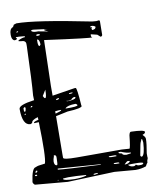

<svg xmlns="http://www.w3.org/2000/svg" viewBox="-99 -1011 899 1093"><g transform="rotate(-10 350.0 -464.5)"><path d="M339.8 -512.7Q347.7 -512.7 354.5 -407.2H356.4Q356.4 -392.6 271.5 -388.7Q233.4 -379.9 202.1 -374L200.2 -156.2V-133.8Q200.2 -122.1 277.3 -122.1H537.1L581.1 -119.1Q586.9 -119.1 594.7 -194.3Q598.6 -212.9 606.4 -212.9Q685.5 -210.9 685.5 -197.3Q680.7 -185.5 669.9 -185.5V-181.6Q683.6 -168.9 683.6 -158.2Q683.6 -130.9 673.8 -76.2V-55.7L674.8 -48.8Q668 -34.2 668 -21.5Q665 -21.5 656.2 -3.9Q627.9 5.9 598.6 5.9H592.8L475.6 -3.9H469.7L203.1 5.9L15.6 -10.7Q4.9 -19.5 4.9 -28.3Q15.6 -108.4 39.1 -108.4Q44.9 -114.3 92.8 -119.1Q105.5 -153.3 99.6 -357.4Q83 -356.4 72.3 -356.4V-359.4Q72.3 -365.2 99.6 -371.1Q98.6 -378.9 98.6 -386.7Q61.5 -376 61.5 -359.4L51.8 -354.5Q4.9 -354.5 4.9 -450.2Q4.9 -473.6 94.7 -485.4Q94.7 -498 93.8 -512.7Q100.6 -584 107.4 -794.9V-808.6Q107.4 -829.1 78.1 -829.1L66.4 -831.1V-835.9Q89.8 -847.7 105.5 -847.7V-853.5L73.2 -856.4H54.7V-851.6Q59.6 -851.6 59.6 -847.7Q56.6 -840.8 47.9 -840.8H42Q28.3 -848.6 28.3 -872.1V-877Q28.3 -907.2 45.9 -915Q49.8 -915 55.7 -928.7L71.3 -933.6Q179.7 -933.6 498 -869.1L521.5 -867.2L539.1 -869.1L542 -862.3L541 -783.2Q538.1 -775.4 530.3 -775.4L513.7 -790L477.5 -798.8Q474.6 -782.2 482.4 -782.2V-780.3Q479.5 -775.4 210 -812.5L203.1 -547.9V-492.2L333 -512.7ZM179.7 -17.6V-14.6Q179.7 -4.9 243.2 -2.9Q285.2 -2.9 312.5 -10.7V-14.6Q254.9 -19.5 210 -19.5H209ZM658.2 -161.1Q646.5 -135.7 646.5 -128.9L635.7 -72.3V-67.4L640.6 -62.5H644.5Q661.1 -70.3 665 -139.6Q663.1 -161.1 660.2 -161.1ZM159.2 -78.1V-72.3Q194.3 -67.4 403.3 -57.6L405.3 -58.6V-60.5L166 -78.1ZM558.6 -30.3V-28.3Q569.3 -16.6 585.9 -16.6H589.8Q595.7 -16.6 601.6 -23.4Q610.4 -16.6 617.2 -16.6H628.9Q641.6 -16.6 644.5 -23.4V-24.4Q644.5 -31.2 601.6 -31.2H579.1ZM150.4 -156.2V-151.4Q143.6 -132.8 143.6 -122.1Q143.6 -102.5 154.3 -98.6H159.2Q164.1 -98.6 164.1 -137.7V-144.5Q164.1 -153.3 157.2 -156.2ZM146.5 -877Q153.3 -867.2 175.8 -867.2H185.5L243.2 -856.4Q198.2 -874 240.2 -871.1L157.2 -881.8Q146.5 -880.9 146.5 -877ZM263.7 -407.2H264.6Q333 -406.2 333 -414.1V-416Q331.1 -419.9 324.2 -423.8H322.3Q278.3 -423.8 263.7 -409.2ZM516.6 -110.4V-106.4Q516.6 -102.5 535.2 -99.6Q535.2 -89.8 558.6 -87.9L585 -91.8V-96.7Q561.5 -96.7 530.3 -110.4ZM147.5 -500Q153.3 -487.3 157.2 -486.3H160.2Q168 -489.3 168 -533.2ZM482.4 -841.8V-837.9L491.2 -836.9V-835L487.3 -831.1L489.3 -821.3Q511.7 -821.3 511.7 -836.9Q502 -844.7 491.2 -844.7H486.3ZM171.9 -822.3 170.9 -820.3V-801.8Q172.9 -783.2 178.7 -783.2L185.5 -790V-799.8Q182.6 -822.3 171.9 -822.3ZM236.3 -402.3V-404.3H222.7Q211.9 -403.3 202.1 -402.3V-388.7Q236.3 -397.5 236.3 -402.3ZM329.1 -458V-461.9L322.3 -463.9Q305.7 -458 305.7 -452.1L283.2 -447.3L284.2 -446.3Q325.2 -448.2 329.1 -458ZM540 -37.1V-35.2H543.9Q559.6 -35.2 571.3 -46.9Q569.3 -51.8 560.5 -51.8Q554.7 -51.8 540 -37.1ZM458 -96.7V-94.7Q459 -89.8 471.7 -89.8H501V-94.7L492.2 -96.7ZM27.3 -450.2V-432.6L31.2 -429.7H32.2Q37.1 -429.7 39.1 -446.3V-452.1L36.1 -455.1H32.2ZM478.5 -50.8V-48.8L490.2 -46.9H510.7V-48.8Q509.8 -53.7 501 -53.7H482.4ZM170.9 -849.6V-846.7L173.8 -842.8H182.6L191.4 -844.7V-849.6L182.6 -851.6H178.7ZM355.5 -12.7V-7.8H364.3L379.9 -10.7V-14.6H364.3ZM218.8 -466.8V-463.9H220.7Q233.4 -463.9 236.3 -470.7V-472.7H229.5Q218.8 -470.7 218.8 -466.8ZM296.9 -489.3V-485.4H308.6L317.4 -487.3V-491.2H305.7ZM31.2 -76.2Q43 -76.2 43 -85.9L41 -87.9H39.1Q31.2 -85.9 31.2 -76.2ZM25.4 -64.5V-60.5L29.3 -57.6H34.2L38.1 -60.5V-62.5L34.2 -65.4ZM68.4 -450.2V-448.2H75.2L79.1 -452.1V-455.1H73.2ZM62.5 -883.8V-881.8H69.3L73.2 -885.7V-887.7H66.4ZM27.3 -414.1V-411.1H31.2L34.2 -414.1V-418H31.2ZM281.2 -446.3 282.2 -447.3 280.3 -450.2H277.3V-446.3ZM148.4 -14.6V-10.7H152.3V-14.6Z"/></g></svg>

Font: Love Ya Like A Sister
Style: Regular
Weight: 400
Designer: Kimberly Geswein
Foundry: Kimberly Geswein
Version: Version 1.002 2007